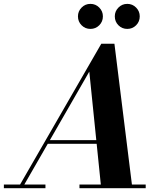

<svg xmlns="http://www.w3.org/2000/svg" viewBox="-68 -996 860 1016"><path d="M27 0 468 -764.5H537.5L632.5 0H467.5L404.5 -617L49.5 0ZM-47.5 0V-19.5H172.5V0ZM352.5 0V-19.5H703V0ZM182.5 -235V-254.5H512.5V-235ZM605.5 -843Q578 -843 558.8 -862.2Q539.5 -881.5 539.5 -909.5Q539.5 -936.5 558.8 -956Q578 -975.5 605.5 -975.5Q633 -975.5 652.2 -956Q671.5 -936.5 671.5 -909.5Q671.5 -881.5 652.2 -862.2Q633 -843 605.5 -843ZM410.5 -843Q383 -843 363.8 -862.2Q344.5 -881.5 344.5 -909.5Q344.5 -936.5 363.8 -956Q383 -975.5 410.5 -975.5Q438 -975.5 457.2 -956Q476.5 -936.5 476.5 -909.5Q476.5 -881.5 457.2 -862.2Q438 -843 410.5 -843Z"/></svg>

Font: Bodoni Moda
Style: Bold Italic
Weight: 700
Italic angle: -13°
Version: Version 2.004